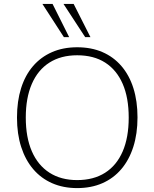

<svg xmlns="http://www.w3.org/2000/svg" viewBox="-20 -955 791 983"><path d="M375 8Q304 8 247 -17Q190 -42 150 -89Q110 -136 88.5 -202.5Q67 -269 67 -353Q67 -437 88 -503.5Q109 -570 149 -616.5Q189 -663 246 -688Q303 -713 375 -713Q447 -713 504 -688.5Q561 -664 601.5 -617Q642 -570 663 -503.5Q684 -437 684 -354Q684 -270 662.5 -203Q641 -136 601 -89Q561 -42 504 -17Q447 8 375 8ZM375 -33Q459 -33 518 -70.5Q577 -108 608 -179.5Q639 -251 639 -353Q639 -455 608 -526Q577 -597 518.5 -634.5Q460 -672 375 -672Q292 -672 233 -634.5Q174 -597 143 -525.5Q112 -454 112 -353Q112 -252 143 -180.5Q174 -109 233 -71Q292 -33 375 -33ZM416 -765 305 -935H357L443 -765ZM307 -765 197 -935H249L334 -765Z"/></svg>

Font: Nunito Sans 12pt ExtraLight
Style: Regular
Weight: 200
Designer: Vernon Adams
Foundry: Vernon Adams
Version: Version 3.101;gftools[0.9.27]